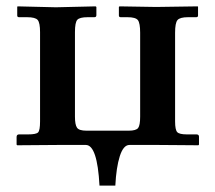

<svg xmlns="http://www.w3.org/2000/svg" viewBox="-20 -456 675 604"><path d="M420.9 -353Q420.9 -383.3 413.8 -392.6Q406.7 -401.9 380.9 -401.9H359.9Q354 -401.9 354 -407.2V-434.1L356 -436L471.2 -434.1L602.1 -436L603 -434.1V-407.2Q603 -401.9 597.2 -401.9H571.8Q545.9 -401.9 538.3 -392.8Q530.8 -383.8 530.8 -353V-74.2Q530.8 -47.4 537.6 -40.3Q544.4 -33.2 567.9 -33.2H598.1Q606 -33.2 606 -25.9V-1L604 1Q601.1 1 542.5 0.5Q483.9 0 476.1 0H387.2Q368.2 0 356.9 35.2Q345.7 70.3 342.8 127.9H293Q286.1 0 250 0H164.1Q160.6 0 97.7 0.5Q34.7 1 34.2 1L32.2 -1V-24.9Q32.2 -33.2 40 -33.2H68.8Q93.8 -33.2 99.9 -39.6Q106 -45.9 106 -74.2V-355Q106 -384.3 98.6 -393.1Q91.3 -401.9 64.9 -401.9H40Q34.2 -401.9 34.2 -407.2V-434.1L35.2 -436L155.8 -433.1L280.8 -436L283.2 -434.1V-408.2Q283.2 -401.9 276.9 -401.9H255.9Q230.5 -401.9 223.1 -393.6Q215.8 -385.3 215.8 -355V-88.9Q215.8 -64 222.2 -54.4Q228.5 -44.9 252 -44.9H384.8Q408.2 -44.9 414.6 -53.5Q420.9 -62 420.9 -88.9Z"/></svg>

Font: Linux Libertine G
Style: Bold
Weight: 700
Designer: Philipp H. Poll
Foundry: Philipp H. Poll
Version: Version 5.0.3